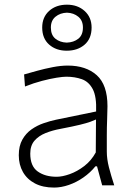

<svg xmlns="http://www.w3.org/2000/svg" viewBox="-20 -804 571 833"><path d="M225.6 -37.1Q175.8 -37.1 143.6 -60.1Q111.3 -83 111.3 -137.7Q111.3 -172.4 129.6 -193.6Q147.9 -214.8 178 -226.8Q208 -238.8 243.2 -245.1Q296.9 -255.4 326.7 -262.7Q356.4 -270 371.8 -275.6Q387.2 -281.2 396.5 -285.6L395.5 -142.6Q376 -106.9 345.5 -83.5Q314.9 -60.1 282.7 -48.6Q250.5 -37.1 225.6 -37.1ZM214.8 9.8Q245.6 9.8 278.8 -1.7Q312 -13.2 342 -34.2Q372.1 -55.2 394 -82.5H400.9L423.3 0H475.6Q461.9 -42 452.6 -78.1Q443.4 -114.3 443.4 -146V-216.8Q443.4 -251.5 444.8 -286.1Q446.3 -320.8 446.3 -343.3Q446.3 -436 399.7 -477.8Q353 -519.5 273.9 -519.5Q244.1 -519.5 209 -512.7Q173.8 -505.9 140.9 -496.8Q107.9 -487.8 84.5 -481L88.4 -428.7Q126.5 -443.8 162.1 -453.1Q197.8 -462.4 225.3 -466.8Q252.9 -471.2 267.6 -471.2Q304.7 -471.2 335 -460.4Q365.2 -449.7 382.3 -417.5Q399.4 -385.3 397 -320.3L223.6 -284.7Q197.8 -279.3 169.4 -269.5Q141.1 -259.8 116.7 -242.7Q92.3 -225.6 76.9 -198.2Q61.5 -170.9 61.5 -130.4Q61.5 -89.4 79.6 -57.6Q97.7 -25.9 131.8 -8.1Q166 9.8 214.8 9.8ZM269.5 -619.1Q240.2 -620.1 220.5 -636Q200.7 -651.9 200.7 -684.6Q200.7 -714.8 220.7 -731.4Q240.7 -748 270.5 -749Q299.8 -748 319.8 -731.4Q339.8 -714.8 339.8 -684.6Q339.8 -651.9 319.8 -636Q299.8 -620.1 269.5 -619.1ZM269.5 -584Q316.9 -584 347.2 -610.4Q377.4 -636.7 377.4 -684.6Q377.4 -729 347.2 -756.3Q316.9 -783.7 270.5 -783.7Q223.1 -783.7 193.1 -756.6Q163.1 -729.5 163.1 -684.6Q163.1 -637.2 193.1 -610.6Q223.1 -584 269.5 -584Z"/></svg>

Font: Pinar-VF
Style: Regular
Weight: 300
Designer: Amin Abedi
Version: Version 3.0